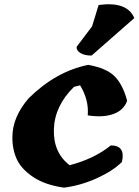

<svg xmlns="http://www.w3.org/2000/svg" viewBox="-20 -862 637 882"><path d="M385 -564Q470 -549 507.5 -510.5Q545 -472 564 -399Q549 -356 501.5 -338.5Q454 -321 383 -332Q389 -403 348 -470L320 -463Q231 -376 227.5 -268.5Q224 -161 300 -103Q414 -133 489 -194Q558 -194 540 -118Q499 -77 425.5 -43.5Q352 -10 274 0Q188 -12 133 -48.5Q78 -85 57 -131Q36 -177 37 -233Q37 -324 112 -411Q237 -534 385 -564ZM433 -839Q564 -857 597 -779L401 -607Q373 -606 352 -617Q331 -628 332 -647L403 -741Z"/></svg>

Font: Tillana
Style: Bold
Weight: 700
Designer: Lipi Raval (Devanagari, Latin), Jonny Pinhorn (Latin)
Foundry: Indian Type Foundry
Version: Version 2.002;PS 1.0;hotconv 1.0.79;makeotf.lib2.5.61930; tt